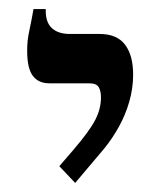

<svg xmlns="http://www.w3.org/2000/svg" viewBox="-20 -667 364 424"><path d="M146 -263 111 -300 142 -336Q178 -378 190.5 -402.5Q203 -427 203 -452Q203 -466 198 -474.5Q193 -483 177 -483H89Q65 -483 52.5 -499.5Q40 -516 40 -555Q40 -566 41 -576.5Q42 -587 45.5 -603Q49 -619 54 -647H81V-643Q81 -617 95 -604.5Q109 -592 134 -592H200Q238 -592 256 -568.5Q274 -545 274 -502Q274 -472 265.5 -442.5Q257 -413 242.5 -387Q228 -361 211 -340Z"/></svg>

Font: Noto Serif Hebrew
Style: Regular
Weight: 400
Designer: Monotype Design Team
Foundry: Monotype Imaging Inc.
Version: Version 2.003